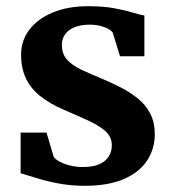

<svg xmlns="http://www.w3.org/2000/svg" viewBox="-20 -588 557 619"><path d="M253.5 11Q206.5 11 166 3Q125.5 -5 94.8 -14.8Q64 -24.5 46.5 -29.5V-160.5H130L153 -82.5Q158 -74.5 172.5 -66.8Q187 -59 206.8 -54.2Q226.5 -49.5 246.5 -49.5Q279.5 -49.5 300 -58.5Q320.5 -67.5 330.5 -83.5Q340.5 -99.5 340.5 -119.5Q340.5 -146.5 320.2 -164.8Q300 -183 265.2 -199Q230.5 -215 185 -234.5Q141 -253.5 110.2 -277.8Q79.5 -302 63.8 -334.8Q48 -367.5 48 -412Q48 -457.5 74.8 -492.5Q101.5 -527.5 150.2 -547.8Q199 -568 264.5 -568Q313 -568 348 -561.5Q383 -555 406.8 -547.8Q430.5 -540.5 445.5 -538V-406.5H367L343.5 -482.5Q339.5 -489 328.8 -495Q318 -501 302.5 -504.8Q287 -508.5 268.5 -508.5Q241.5 -508.5 221.2 -500.5Q201 -492.5 190.2 -477.8Q179.5 -463 179.5 -443Q179.5 -413 197.5 -394.2Q215.5 -375.5 245 -362Q274.5 -348.5 307 -335Q339 -321.5 369.8 -305.8Q400.5 -290 425.2 -269.8Q450 -249.5 464.5 -221.5Q479 -193.5 479 -155Q479 -108.5 454.5 -70.8Q430 -33 379.8 -11Q329.5 11 253.5 11Z"/></svg>

Font: Merriweather Light 18pt
Style: Bold
Weight: 700
Version: Version 2.100